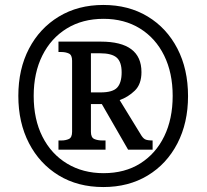

<svg xmlns="http://www.w3.org/2000/svg" viewBox="-20 -745 834 775"><path d="M397 10Q294 10 217 -37Q140 -84 97 -167Q54 -250 54 -358Q54 -466 97 -548.5Q140 -631 217.5 -678Q295 -725 397 -725Q499 -725 576 -678.5Q653 -632 696 -549Q739 -466 739 -357Q739 -249 696 -166Q653 -83 576 -36.5Q499 10 397 10ZM398 -46Q484 -46 546.5 -85.5Q609 -125 643 -195Q677 -265 677 -358Q677 -451 642.5 -521Q608 -591 545 -630Q482 -669 398 -669Q313 -669 249.5 -630Q186 -591 151 -521Q116 -451 116 -358Q116 -263 151.5 -193Q187 -123 251 -84.5Q315 -46 398 -46ZM216 -141V-178H228Q245 -178 258 -184Q271 -190 271 -213V-500Q271 -523 258 -529Q245 -535 228 -535H216V-577H387Q551 -577 551 -454Q551 -405 524 -379Q497 -353 463 -341L547 -204Q556 -188 565 -183Q574 -178 596 -178V-141H497L391 -325H347V-213Q347 -190 360.5 -184Q374 -178 393 -178H406V-141ZM386 -372Q435 -372 453 -391.5Q471 -411 471 -453Q471 -495 451 -512.5Q431 -530 383 -530H347V-372Z"/></svg>

Font: Noto Serif Myanmar SemiCondensed Black
Style: Regular
Weight: 900
Width: 4
Designer: Ben Mitchell and the Monotype Design Team
Foundry: Monotype Imaging Inc.
Version: Version 2.106; ttfautohint (v1.8.4.7-5d5b)